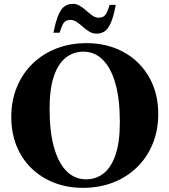

<svg xmlns="http://www.w3.org/2000/svg" viewBox="-20 -936 856 970"><path d="M417 -718Q496.5 -718 562.8 -692.2Q629 -666.5 677.5 -619Q726 -571.5 752.8 -505.8Q779.5 -440 779.5 -360Q779.5 -278 751.5 -209.5Q723.5 -141 672.2 -91Q621 -41 551.5 -14Q482 13 399.5 13Q320 13 253.8 -12.8Q187.5 -38.5 138.8 -86Q90 -133.5 63.5 -199.2Q37 -265 37 -345.5Q37 -427 65 -495.5Q93 -564 144.2 -614Q195.5 -664 265 -691Q334.5 -718 417 -718ZM415 -30Q465 -30 503.2 -59.8Q541.5 -89.5 563.5 -153.2Q585.5 -217 585.5 -319.5Q585.5 -435 563 -514.2Q540.5 -593.5 499.2 -634.2Q458 -675 401 -675Q351.5 -675 313 -645.2Q274.5 -615.5 252.5 -551.8Q230.5 -488 230.5 -385.5Q230.5 -270.5 253 -191Q275.5 -111.5 316.8 -70.8Q358 -30 415 -30ZM565 -911.5Q553.5 -851 539.5 -819.8Q525.5 -788.5 508 -777.2Q490.5 -766 467.5 -766Q448 -766 430.8 -776.5Q413.5 -787 398.2 -800.8Q383 -814.5 367.8 -825Q352.5 -835.5 336.5 -835.5Q323 -835.5 313.2 -830.2Q303.5 -825 296.2 -811Q289 -797 281 -770.5H250Q262 -831.5 276 -862.8Q290 -894 307.8 -905.2Q325.5 -916.5 348 -916.5Q367.5 -916.5 384.5 -906Q401.5 -895.5 417 -881.5Q432.5 -867.5 447.5 -857Q462.5 -846.5 478.5 -846.5Q492.5 -846.5 502 -852Q511.5 -857.5 519 -871.8Q526.5 -886 534 -911.5Z"/></svg>

Font: Newsreader 60pt
Style: Bold
Weight: 700
Designer: Hugues Gentile
Foundry: Production Type
Version: Version 1.003